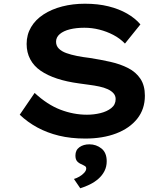

<svg xmlns="http://www.w3.org/2000/svg" viewBox="-20 -734 896 1031"><path d="M438 10Q360 10 296.5 -5.5Q233 -21 180.5 -49.5Q128 -78 86 -118L166 -235Q234 -172 304.5 -145Q375 -118 447 -118Q484 -118 519 -126.5Q554 -135 577.5 -153.5Q601 -172 601 -202Q601 -220 589.5 -233Q578 -246 558.5 -255Q539 -264 513 -269.5Q487 -275 459.5 -278.5Q432 -282 405 -286Q338 -295 286.5 -312Q235 -329 198.5 -354Q162 -379 142.5 -415.5Q123 -452 123 -498Q123 -548 147 -588.5Q171 -629 214.5 -657Q258 -685 314.5 -699.5Q371 -714 436 -714Q506 -714 562.5 -700Q619 -686 662.5 -661Q706 -636 734 -603L651 -500Q624 -528 588.5 -546.5Q553 -565 513.5 -575Q474 -585 433 -585Q389 -585 355 -576.5Q321 -568 301 -551Q281 -534 281 -510Q281 -488 296 -473Q311 -458 336 -449Q361 -440 393.5 -433.5Q426 -427 461 -423Q519 -414 572.5 -402Q626 -390 668 -368.5Q710 -347 734 -311Q758 -275 758 -220Q758 -148 717 -96.5Q676 -45 604 -17.5Q532 10 438 10ZM411 277 377 227Q391 223 406 214.5Q421 206 432 194Q443 182 443 171Q443 162 436.5 158Q430 154 420 149Q404 143 394.5 132.5Q385 122 385 101Q385 72 406.5 56.5Q428 41 460 41Q497 41 525 63.5Q553 86 553 132Q553 161 541 184.5Q529 208 508.5 226Q488 244 462.5 256.5Q437 269 411 277Z"/></svg>

Font: Lexend Peta SemiBold
Style: Regular
Weight: 600
Designer: Bonnie Shaver-Troup, Thomas Jockin
Foundry: Lexend
Version: Version 1.007